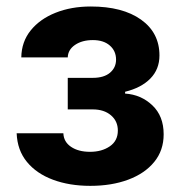

<svg xmlns="http://www.w3.org/2000/svg" viewBox="-20 -573 567 603"><path d="M32.3 -154.5H179Q180 -127.5 203.1 -111.9Q226.2 -96.2 262.8 -96.2Q299.7 -96.2 324.9 -113.5Q350.1 -130.7 350.1 -163Q350.1 -192.5 328.5 -210.9Q306.8 -229.4 271.3 -229.4H192.8V-328.5H271.3Q306.5 -328.5 325.5 -344.6Q344.5 -360.8 344.5 -385.7Q344.5 -413 324.9 -430Q305.4 -447.1 271.7 -447.1Q237.9 -447.1 215.7 -432Q193.5 -416.9 192.8 -392.8H46.9Q47.6 -441.8 76.5 -477.6Q105.5 -513.5 154.7 -533Q203.8 -552.6 264.9 -552.6Q365.1 -552.6 422.9 -511.4Q480.8 -470.2 480.8 -398.8Q480.8 -355.5 452.2 -326.3Q423.7 -297.2 372.9 -284.8V-279.1Q422.9 -275.9 458.5 -242.2Q494 -208.5 494 -151.3Q494 -100.5 464.3 -64.3Q434.7 -28.1 382.6 -8.7Q330.6 10.7 263.5 10.7Q198.2 10.7 146.5 -8.5Q94.8 -27.7 64.6 -64.5Q34.4 -101.2 32.3 -154.5Z"/></svg>

Font: Inter Zeller
Style: Bold
Weight: 700
Designer: Rasmus Andersson; Joe Bland
Foundry: zeller
Version: Version 3.015;git-dec3a8cb1